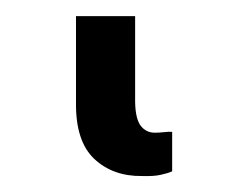

<svg xmlns="http://www.w3.org/2000/svg" viewBox="-20 23 307 238"><path d="M156.2 241.2Q120.1 241.7 96.9 220Q73.7 198.2 74.2 150.4V43H147.5V149.4Q147.9 170.4 154.5 179Q161.1 187.5 171.9 187.5Q177.2 187.5 183.6 186.8Q189.9 186 193.4 186.5V235.4Q188 237.8 179.2 239.7Q170.4 241.7 156.2 241.2Z"/></svg>

Font: Inter V
Style: 
Weight: 400
Designer: Rasmus Andersson
Foundry: rsms
Version: Version 4.000;git-a3f224843